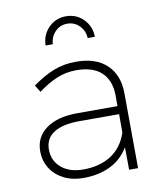

<svg xmlns="http://www.w3.org/2000/svg" viewBox="-83 -799 732 867"><g transform="rotate(-10 283.5 -365.5)"><path d="M439 0 438 -103Q406 -50 352.5 -24.5Q299 1 230 1Q179 1 140 -19Q101 -39 79.5 -73.5Q58 -108 58 -152Q58 -217 110 -254.5Q162 -292 252 -292H437V-343Q436 -410 397 -447Q358 -484 281 -484Q234 -484 192 -466.5Q150 -449 106 -416L86 -448Q137 -485 184 -503.5Q231 -522 287 -522Q378 -522 427.5 -475Q477 -428 478 -346L480 0ZM438 -170V-255H256Q179 -255 138.5 -229Q98 -203 98 -153Q98 -101 135.5 -69Q173 -37 236 -37Q311 -37 363 -70Q415 -103 438 -170ZM165 -618Q166 -667 198.5 -699.5Q231 -732 278 -732Q325 -732 357.5 -699.5Q390 -667 391 -618H358Q356 -652 333.5 -675Q311 -698 278 -698Q245 -698 222.5 -675Q200 -652 198 -618Z"/></g></svg>

Font: Gontserrat ExtraLight
Style: Regular
Weight: 275
Designer: Julieta Ulanovsky
Foundry: Julieta Ulanovsky
Version: Version 6.001